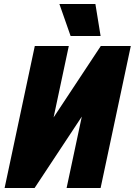

<svg xmlns="http://www.w3.org/2000/svg" viewBox="-20 -940 674 960"><path d="M3 0 154 -710H324L248 -353L484 -710H634L483 0H313L389 -357L153 0ZM333 -760 277 -920H457L483 -760Z"/></svg>

Font: Geist Mono Black
Style: Italic
Weight: 900
Italic angle: -12°
Monospace: yes
Designer: Basement.studio, Andrés Briganti, Mateo Zaragoza
Foundry: Basement.studio, Vercel, Andrés Briganti, Guido Ferreyra, Mateo Zaragoza
Version: Version 1.500; ttfautohint (v1.8.4.7-5d5b)